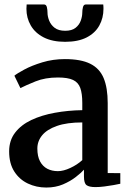

<svg xmlns="http://www.w3.org/2000/svg" viewBox="-20 -830 582 861"><path d="M187.5 11Q143 11 105 -7Q67 -25 44 -61Q21 -97 21 -151Q21 -200.5 47.8 -235.2Q74.5 -270 120.5 -291.8Q166.5 -313.5 225.5 -324.2Q284.5 -335 349 -336V-368.5Q349 -410.5 340 -435.5Q331 -460.5 307.5 -471.5Q284 -482.5 240 -482.5Q182.5 -482.5 139.2 -465Q96 -447.5 71.5 -435L44.5 -490.5Q55.5 -500 88.8 -518Q122 -536 169.8 -550.5Q217.5 -565 271 -565Q342.5 -565 384.5 -544.2Q426.5 -523.5 444.8 -479.8Q463 -436 463 -367.5V-54L519.5 -53.5V-6Q508.5 -3.5 489.2 0Q470 3.5 448.2 6.2Q426.5 9 408.5 9Q379.5 9 368 0.2Q356.5 -8.5 356.5 -38.5V-69Q344.5 -55.5 320.2 -36.5Q296 -17.5 262.5 -3.2Q229 11 187.5 11ZM239.5 -62.5Q264.5 -62.5 295.2 -76.8Q326 -91 349 -112V-281Q280 -281 235.2 -265.2Q190.5 -249.5 169 -223.2Q147.5 -197 147.5 -164Q147.5 -129 159.5 -106.5Q171.5 -84 192.2 -73.2Q213 -62.5 239.5 -62.5ZM177 -810Q187.5 -810 190.2 -797.8Q193 -785.5 193 -773.5Q193 -756.5 200.5 -737.5Q208 -718.5 225.2 -705.2Q242.5 -692 272.5 -692Q302 -692 318.8 -705.2Q335.5 -718.5 342.2 -737.5Q349 -756.5 349 -773.5Q349 -785.5 352 -797.8Q355 -810 365 -810H443Q443.5 -805.5 443.8 -799.8Q444 -794 444 -790.5Q444 -749.5 425.5 -715.8Q407 -682 368.8 -662.2Q330.5 -642.5 272 -642.5Q215 -642.5 176.2 -662.2Q137.5 -682 118 -715.8Q98.5 -749.5 98.5 -790.5Q98.5 -795 99 -800Q99.5 -805 99.5 -810Z"/></svg>

Font: Merriweather 24pt SemiBold
Style: Regular
Weight: 600
Designer: Eben Sorkin
Foundry: Eben Sorkin
Version: Version 2.100